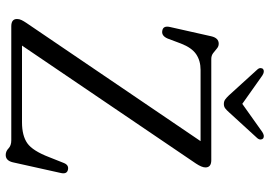

<svg xmlns="http://www.w3.org/2000/svg" viewBox="-156 -768 943 672"><g transform="rotate(90 316.0 -432.5)"><path d="M553 -646.5 140 -37.5H408.5Q455.5 -37.5 482 -56.2Q508.5 -75 530.5 -132.5L551 -184Q558 -201.5 573.5 -198.5Q591 -195.5 586 -173.5L548.5 -5Q542.5 19.5 523 19.5Q510 19.5 500 9.8Q490 0 471.5 0H72.5Q47 0 47 -20Q47 -28.5 50.8 -36Q54.5 -43.5 60.5 -52.5L474.5 -662.5H225Q193 -662.5 170.2 -647Q147.5 -631.5 133 -594L115.5 -547.5Q106 -525 88 -528.5Q69.5 -531.5 75 -555.5L107.5 -700Q113.5 -726 133.5 -726Q143 -726 150.5 -719.5Q158 -713 166.5 -706.5Q175 -700 187 -700H541Q566.5 -700 566.5 -679.5Q566.5 -667 553 -646.5ZM373.5 -762Q366 -753.5 359.8 -748.8Q353.5 -744 344.5 -744Q335 -744 328.5 -748.8Q322 -753.5 314 -762L224 -861Q218.5 -867 218.8 -872.8Q219 -878.5 222.5 -881.5Q231 -887.5 245 -878.5L344 -808.5L442.5 -878.5Q456.5 -887.5 465 -881.5Q468.5 -878.5 468.8 -872.8Q469 -867 464 -861Z"/></g></svg>

Font: Fraunces 9pt S050 Light
Style: Regular
Weight: 300
Version: Version 1.000; ttfautohint (v1.8.3)